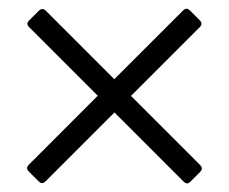

<svg xmlns="http://www.w3.org/2000/svg" viewBox="-20 -558 526 441"><path d="M47.2 -495.4 204.5 -338.1 46.5 -180C40.8 -174 40.8 -169.7 46.5 -163.7L68.5 -141.7C74.6 -136 78.8 -136 84.9 -141.7L242.9 -299.7L401.6 -141C407.7 -135.3 411.9 -135.3 417.6 -141L439.6 -163C445 -169 445 -173.3 439.3 -179.3L280.9 -337.7L438.6 -495.4C444.2 -501.4 444.2 -505.7 438.6 -511.7L416.5 -533.7C410.5 -539.4 406.2 -539.4 400.2 -533.7L242.5 -376.1L85.6 -533C79.5 -538.7 75.3 -538.7 69.2 -533.4L47.2 -511.4C41.5 -505.7 41.5 -501.4 47.2 -495.4Z"/></svg>

Font: Margiela Serif Semibold
Style: Regular
Weight: 600
Designer: Andreas Faust, Stefan Endress
Version: Version 1.002;FEAKit 1.0